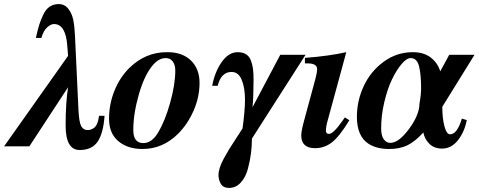

<svg xmlns="http://www.w3.org/2000/svg" viewBox="-54 -718 2350 942"><path d="M432 -150H459Q453 -64 425 -23Q397 18 337 18Q268 18 268 -102Q268 -215 280 -290L90 0H-34L280 -444L276 -495Q268 -600 211 -600Q195 -600 177 -583.5Q159 -567 149 -532H122Q131 -573 138.5 -596.5Q146 -620 158.5 -646.5Q171 -673 190 -685.5Q209 -698 234 -698Q263 -698 281 -675Q299 -652 305.5 -620Q312 -588 314 -540L331 -177Q334 -118 344.5 -99Q355 -80 375 -80Q383 -80 389 -81.5Q395 -83 405 -89Q415 -95 422 -110.5Q429 -126 432 -150Z M764 -462H768Q841 -462 883 -421Q925 -380 925 -311Q925 -242 896 -175.5Q867 -109 820 -62Q745 13 645 13Q572 13 526.5 -25.5Q481 -64 481 -135Q481 -208 508 -274Q535 -340 581 -385Q660 -462 764 -462ZM806 -372Q806 -400 793.5 -416.5Q781 -433 759 -433Q727 -433 699 -402Q656 -354 628 -257.5Q600 -161 600 -80Q600 -16 649 -16Q690 -16 720 -65Q756 -124 781 -214.5Q806 -305 806 -372Z M1445 -449 1182 -38Q1182 -3 1177.5 33.5Q1173 70 1162 111Q1151 152 1127 178Q1103 204 1070 204Q1041 204 1029.5 184Q1018 164 1018 141Q1018 124 1024.5 104Q1031 84 1044.5 59Q1058 34 1070 14.5Q1082 -5 1103.5 -37.5Q1125 -70 1136 -88Q1148 -176 1148 -229Q1148 -287 1132 -326Q1116 -365 1082 -365Q1031 -365 1014 -297H987Q1000 -366 1034 -414Q1068 -462 1112 -462Q1137 -462 1153.5 -451.5Q1170 -441 1177.5 -420Q1185 -399 1187.5 -378.5Q1190 -358 1190 -327Q1190 -247 1185 -192L1321 -449Z M1638 -142 1660 -128Q1612 -49 1575 -20Q1538 9 1492 9Q1424 9 1424 -54Q1424 -76 1439 -130L1494 -333Q1502 -365 1502 -378Q1502 -407 1456 -407H1442V-434Q1560 -443 1645 -462L1554 -128Q1545 -97 1545 -77Q1545 -61 1560 -61Q1581 -61 1624 -122Z M2274 -449 2116 -194Q2116 -138 2126.5 -98.5Q2137 -59 2154 -59Q2189 -59 2212 -136L2236 -129Q2226 -73 2193.5 -31Q2161 11 2115 11Q2076 11 2052.5 -12.5Q2029 -36 2023 -68Q1982 -23 1944.5 -5Q1907 13 1855 13Q1795 13 1755 -12Q1697 -49 1697 -145Q1697 -224 1731 -296.5Q1765 -369 1829 -415.5Q1893 -462 1971 -462Q2025 -462 2059 -436Q2093 -410 2106 -368L2150 -449ZM2012 -285Q2012 -352 2002 -392.5Q1992 -433 1961 -433Q1941 -433 1916 -403.5Q1891 -374 1869 -328Q1847 -282 1831.5 -217Q1816 -152 1816 -88Q1816 -52 1829 -34.5Q1842 -17 1861 -17Q1902 -17 1952.5 -85Q2003 -153 2004 -209Q2012 -253 2012 -285Z"/></svg>

Font: STIX MathJax Main
Style: Bold Italic
Weight: 700
Italic angle: -16.33°
Designer: MicroPress Inc., with final additions and corrections provided by Coen Hoffman, Elsevier (retired)
Version: Version 1.1.1